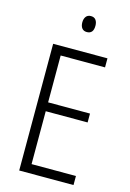

<svg xmlns="http://www.w3.org/2000/svg" viewBox="-135 -979 710 1045"><g transform="rotate(15 220.0 -456.5)"><path d="M389 0H83V-714H389V-663H139V-399H375V-349H139V-51H389ZM243 -913Q262 -913 271 -900.5Q280 -888 280 -868Q280 -823 243 -823Q225 -823 215.5 -835Q206 -847 206 -868Q206 -888 215.5 -900.5Q225 -913 243 -913Z"/></g></svg>

Font: Noto Sans Sinhala UI Condensed Light
Style: Regular
Weight: 300
Width: 3
Designer: Jelle Bosma - Monotype Design Team
Foundry: Monotype Imaging Inc.
Version: Version 2.006; ttfautohint (v1.8.4.7-5d5b)